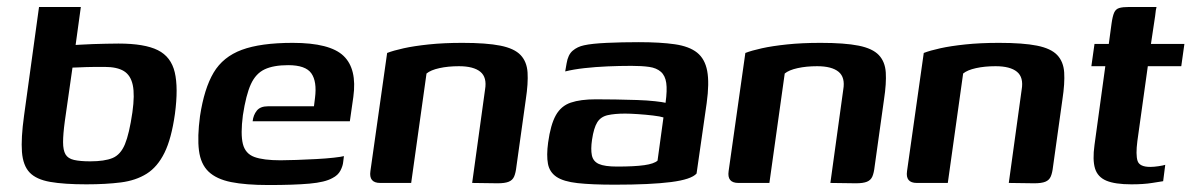

<svg xmlns="http://www.w3.org/2000/svg" viewBox="-20 -525 3419 551"><path d="M228 4Q164 4 124 -3Q84 -10 65 -30Q46 -50 43 -89Q40 -128 49 -193L92 -505H212L197 -396Q202 -396 215.5 -397Q229 -398 247 -398.5Q265 -399 284.5 -399.5Q304 -400 320 -400Q395 -400 433 -381Q471 -362 481.5 -317.5Q492 -273 482 -198Q472 -127 452 -86.5Q432 -46 401 -26.5Q370 -7 327 -1.5Q284 4 228 4ZM239 -62Q280 -62 303 -71.5Q326 -81 338.5 -111Q351 -141 360 -203Q367 -253 361 -281Q355 -309 335.5 -321Q316 -333 280 -333Q270 -333 256 -333Q242 -333 228 -332.5Q214 -332 203 -331.5Q192 -331 188 -331L166 -177Q161 -140 161 -117Q161 -94 168 -82Q175 -70 192.5 -66Q210 -62 239 -62Z M751 6Q685 6 643 -2.5Q601 -11 578.5 -32.5Q556 -54 551 -93Q546 -132 554 -192Q566 -271 593 -316.5Q620 -362 674 -382Q728 -402 820 -402Q927 -402 966 -364.5Q1005 -327 994 -247L984 -177H705Q707 -195 717 -207.5Q727 -220 749 -220H881L884 -244Q890 -291 873.5 -314.5Q857 -338 807 -338Q765 -338 739.5 -326Q714 -314 700 -283.5Q686 -253 677 -194Q670 -140 677 -112Q684 -84 710 -74.5Q736 -65 785 -65Q803 -65 830.5 -66Q858 -67 887 -68.5Q916 -70 938 -72.5Q960 -75 967 -77L965 -61Q964 -49 957 -35.5Q950 -22 934 -14Q913 -2 868 2Q823 6 751 6Z M1071 0Q1038 0 1043 -34L1091 -373Q1109 -380 1138.5 -386.5Q1168 -393 1210.5 -397.5Q1253 -402 1307 -402Q1376 -402 1416 -394Q1456 -386 1474 -367Q1492 -348 1494 -317Q1496 -286 1489 -240L1462 -47Q1460 -29 1455.5 -18.5Q1451 -8 1440 -3.5Q1429 1 1408 1L1335 0L1372 -268Q1378 -303 1358.5 -319Q1339 -335 1297 -335Q1266 -335 1241 -329.5Q1216 -324 1204 -314L1160 0Z M1744 5Q1678 5 1637.5 0.5Q1597 -4 1577 -17.5Q1557 -31 1552.5 -55Q1548 -79 1553 -116Q1560 -167 1575 -194Q1590 -221 1618 -230.5Q1646 -240 1690 -240Q1716 -240 1747 -239.5Q1778 -239 1808 -238Q1838 -237 1860 -234.5Q1882 -232 1890 -230Q1895 -266 1892 -287Q1889 -308 1876.5 -319Q1864 -330 1843 -333Q1822 -336 1792 -336Q1758 -336 1723.5 -334.5Q1689 -333 1657.5 -329.5Q1626 -326 1602 -320L1606 -343Q1610 -368 1623.5 -379.5Q1637 -391 1656 -395Q1678 -400 1721.5 -402Q1765 -404 1813 -404Q1875 -404 1916.5 -398Q1958 -392 1980.5 -374Q2003 -356 2009.5 -321.5Q2016 -287 2008 -229L1979 -27Q1964 -10 1905.5 -2.5Q1847 5 1744 5ZM1751 -47Q1801 -47 1829 -51Q1857 -55 1867 -64L1884 -188Q1875 -191 1854 -193.5Q1833 -196 1810.5 -197.5Q1788 -199 1774 -199Q1744 -199 1724 -194.5Q1704 -190 1694 -174Q1684 -158 1679 -124Q1675 -97 1678.5 -79.5Q1682 -62 1698.5 -54.5Q1715 -47 1751 -47Z M2099 0Q2066 0 2071 -34L2119 -373Q2137 -380 2166.5 -386.5Q2196 -393 2238.5 -397.5Q2281 -402 2335 -402Q2404 -402 2444 -394Q2484 -386 2502 -367Q2520 -348 2522 -317Q2524 -286 2517 -240L2490 -47Q2488 -29 2483.5 -18.5Q2479 -8 2468 -3.5Q2457 1 2436 1L2363 0L2400 -268Q2406 -303 2386.5 -319Q2367 -335 2325 -335Q2294 -335 2269 -329.5Q2244 -324 2232 -314L2188 0Z M2611 0Q2578 0 2583 -34L2631 -373Q2649 -380 2678.5 -386.5Q2708 -393 2750.5 -397.5Q2793 -402 2847 -402Q2916 -402 2956 -394Q2996 -386 3014 -367Q3032 -348 3034 -317Q3036 -286 3029 -240L3002 -47Q3000 -29 2995.5 -18.5Q2991 -8 2980 -3.5Q2969 1 2948 1L2875 0L2912 -268Q2918 -303 2898.5 -319Q2879 -335 2837 -335Q2806 -335 2781 -329.5Q2756 -324 2744 -314L2700 0Z M3227 4Q3180 4 3155 -6.5Q3130 -17 3122.5 -41.5Q3115 -66 3121 -109L3152 -335H3112L3121 -399H3162L3170 -458Q3173 -479 3177.5 -489Q3182 -499 3192 -502Q3202 -505 3221 -505H3299Q3298 -502 3297 -495.5Q3296 -489 3295 -479L3283 -399H3379L3370 -335H3274L3244 -120Q3239 -81 3244.5 -63.5Q3250 -46 3281 -46Q3291 -46 3304.5 -48Q3318 -50 3324 -52L3318 -5Q3311 -4 3286.5 0Q3262 4 3227 4Z"/></svg>

Font: Genos SemiBold
Style: Italic
Weight: 600
Italic angle: -8°
Version: Version 1.010